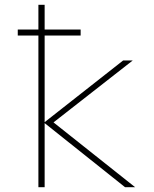

<svg xmlns="http://www.w3.org/2000/svg" viewBox="-20 -780 640 800"><path d="M140 -632H54V-657H140V-760H166V-657H316V-632H166V-271L493 -528H533L203 -270L543 0H501L166 -267V0H140Z"/></svg>

Font: Noto Sans Mono UI Thin
Style: Regular
Weight: 250
Monospace: yes
Designer: Monotype Design team
Foundry: Monotype Imaging Inc.
Version: Version 1.000